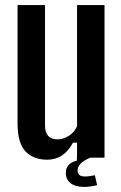

<svg xmlns="http://www.w3.org/2000/svg" viewBox="-20 -620 477 755"><path d="M166 8Q111 8 80 -25Q49 -58 49 -135V-600H157V-127Q157 -72 206 -72Q229 -72 251 -86Q273 -100 283 -124V-600H391V0H283V-59H267Q231 8 166 8ZM239 58Q239 39 251 27.5Q263 16 282 12L283 -11H327L335 0Q285 21 285 51Q285 61 291.5 67.5Q298 74 315 74Q323 74 334 72.5Q345 71 353 69L362 108Q351 111 337 113Q323 115 311 115Q275 115 256.5 99.5Q238 84 239 58Z"/></svg>

Font: Big Shoulders Display
Style: Bold
Weight: 700
Designer: Patric King
Foundry: XO Type Co
Version: Version 1.000; ttfautohint (v1.8.2)